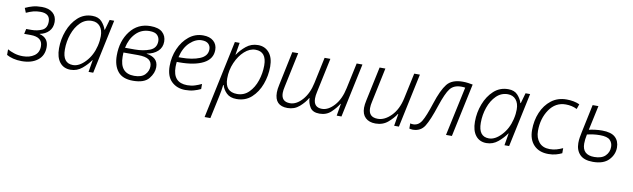

<svg xmlns="http://www.w3.org/2000/svg" viewBox="-46 -1085 6140 1863"><g transform="rotate(10 3024.0 -153.0)"><path d="M148 10Q246 10 305 -36Q364 -82 364 -165Q364 -257 275 -279V-281Q331 -292 364.5 -327.5Q398 -363 398 -419Q398 -476 359 -509Q320 -542 252 -542Q202 -542 164.5 -532Q127 -522 89 -504L107 -459Q144 -476 175.5 -484.5Q207 -493 245 -493Q341 -493 341 -413Q341 -348 294 -326.5Q247 -305 189 -305H138L127 -255H190Q308 -255 308 -164Q308 -102 263 -70.5Q218 -39 151 -39Q104 -39 65.5 -51.5Q27 -64 -1 -80V-25Q24 -10 63 0Q102 10 148 10Z M629 10Q693 10 743 -32Q793 -74 823 -119H826L806 0H852L965 -532H920L891 -430H887Q875 -470 842.5 -506Q810 -542 749 -542Q666 -542 607 -488Q548 -434 516 -350Q484 -266 484 -176Q484 -88 522.5 -39Q561 10 629 10ZM645 -39Q542 -39 542 -175Q542 -254 567.5 -327Q593 -400 640.5 -446.5Q688 -493 753 -493Q804 -493 833.5 -458Q863 -423 863 -362Q863 -342 860.5 -318.5Q858 -295 851 -265Q828 -169 767 -104Q706 -39 645 -39Z M1244 10Q1356 10 1400.5 -45.5Q1445 -101 1445 -158Q1445 -209 1414.5 -236.5Q1384 -264 1331 -271V-273Q1398 -284 1438 -321Q1478 -358 1478 -416Q1478 -472 1440 -507Q1402 -542 1322 -542Q1197 -542 1122.5 -445Q1048 -348 1048 -205Q1048 -106 1095 -48Q1142 10 1244 10ZM1114 -292Q1132 -381 1186.5 -437Q1241 -493 1321 -493Q1376 -493 1398.5 -469Q1421 -445 1421 -411Q1421 -342 1357.5 -317Q1294 -292 1211 -292ZM1248 -39Q1106 -39 1106 -204Q1106 -219 1106.5 -229Q1107 -239 1107 -244H1249Q1326 -244 1357 -221.5Q1388 -199 1388 -157Q1388 -111 1354.5 -75Q1321 -39 1248 -39Z M1760 10Q1806 10 1843.5 -0.5Q1881 -11 1911 -26V-76Q1880 -61 1845.5 -50Q1811 -39 1771 -39Q1629 -39 1629 -195Q1629 -208 1630 -221Q1631 -234 1632 -244H1658Q1808 -244 1894 -289Q1980 -334 1980 -423Q1980 -477 1943 -509.5Q1906 -542 1841 -542Q1762 -542 1701 -492.5Q1640 -443 1605.5 -363.5Q1571 -284 1571 -193Q1571 -92 1624.5 -41Q1678 10 1760 10ZM1641 -292Q1663 -388 1719.5 -440.5Q1776 -493 1836 -493Q1880 -493 1901.5 -472Q1923 -451 1923 -419Q1923 -352 1849.5 -322Q1776 -292 1668 -292Z M1991 236H2048L2096 12Q2109 -47 2115 -102H2119Q2131 -59 2166 -24.5Q2201 10 2265 10Q2352 10 2411.5 -44Q2471 -98 2502 -182Q2533 -266 2533 -356Q2533 -444 2491.5 -493Q2450 -542 2382 -542Q2315 -542 2265.5 -501.5Q2216 -461 2184 -413H2181L2201 -532H2154ZM2262 -39Q2142 -39 2142 -171Q2142 -254 2174 -327.5Q2206 -401 2257 -447Q2308 -493 2365 -493Q2474 -493 2474 -357Q2474 -280 2449.5 -207Q2425 -134 2377.5 -86.5Q2330 -39 2262 -39Z M2767 10Q2835 10 2884 -33Q2933 -76 2959 -122H2962Q2963 -74 2989 -32Q3015 10 3082 10Q3151 10 3196.5 -33.5Q3242 -77 3267 -119H3271L3251 0H3298L3411 -532H3354L3300 -280Q3277 -169 3218.5 -104.5Q3160 -40 3098 -40Q3015 -40 3015 -129Q3015 -157 3023 -192L3095 -532H3038L2983 -274Q2961 -169 2903.5 -104.5Q2846 -40 2783 -40Q2697 -40 2697 -127Q2697 -153 2706 -192L2778 -532H2720L2650 -198Q2640 -155 2640 -121Q2640 10 2767 10Z M3634 10Q3707 10 3757 -33.5Q3807 -77 3833 -119H3837L3817 0H3864L3977 -532H3921L3867 -280Q3843 -168 3779.5 -103.5Q3716 -39 3648 -39Q3557 -39 3557 -128Q3557 -158 3565 -191L3637 -532H3580L3509 -198Q3499 -153 3499 -122Q3499 -58 3535 -24Q3571 10 3634 10Z M4000 6Q4079 6 4118 -57Q4157 -120 4204 -264Q4247 -394 4283.5 -440.5Q4320 -487 4392 -487Q4418 -487 4432 -484L4328 0H4386L4498 -526Q4477 -530 4452 -533.5Q4427 -537 4399 -537Q4293 -537 4245 -477Q4197 -417 4153 -281Q4110 -148 4079 -97Q4048 -46 3996 -46Q3981 -46 3967 -50V1Q3972 2 3981 4Q3990 6 4000 6Z M4727 10Q4791 10 4841 -32Q4891 -74 4921 -119H4924L4904 0H4950L5063 -532H5018L4989 -430H4985Q4973 -470 4940.5 -506Q4908 -542 4847 -542Q4764 -542 4705 -488Q4646 -434 4614 -350Q4582 -266 4582 -176Q4582 -88 4620.5 -39Q4659 10 4727 10ZM4743 -39Q4640 -39 4640 -175Q4640 -254 4665.5 -327Q4691 -400 4738.5 -446.5Q4786 -493 4851 -493Q4902 -493 4931.5 -458Q4961 -423 4961 -362Q4961 -342 4958.5 -318.5Q4956 -295 4949 -265Q4926 -169 4865 -104Q4804 -39 4743 -39Z M5337 10Q5378 10 5411 1Q5444 -8 5470 -21V-71Q5439 -57 5408.5 -48Q5378 -39 5342 -39Q5273 -39 5236.5 -82.5Q5200 -126 5200 -194Q5200 -316 5260.5 -404.5Q5321 -493 5422 -493Q5483 -493 5533 -468L5550 -517Q5495 -542 5422 -542Q5334 -542 5271.5 -493.5Q5209 -445 5175.5 -365.5Q5142 -286 5142 -192Q5142 -98 5194 -44Q5246 10 5337 10Z M5776 10Q5880 10 5931.5 -43.5Q5983 -97 5983 -167Q5983 -231 5942.5 -268Q5902 -305 5813 -305Q5779 -305 5744 -300.5Q5709 -296 5684 -290L5736 -532H5679L5621 -257Q5615 -230 5610.5 -202Q5606 -174 5606 -146Q5606 -76 5647 -33Q5688 10 5776 10ZM5781 -39Q5663 -39 5663 -151Q5663 -190 5674 -242Q5699 -248 5732 -252.5Q5765 -257 5801 -257Q5872 -257 5899 -230.5Q5926 -204 5926 -163Q5926 -111 5890 -75Q5854 -39 5781 -39Z"/></g></svg>

Font: Noto Sans UI Light
Style: Italic
Weight: 300
Italic angle: -12°
Designer: Monotype Design Team
Foundry: Monotype Imaging Inc.
Version: Version 1.901